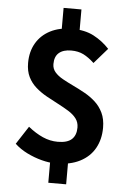

<svg xmlns="http://www.w3.org/2000/svg" viewBox="-63 -892 716 1061"><g transform="rotate(5 295.0 -361.0)"><path d="M278 14Q241 14 199 3Q157 -8 117.5 -27.5Q78 -47 48 -75L113 -175Q154 -142 194.5 -124Q235 -106 278 -106Q331 -106 355.5 -128.5Q380 -151 380 -194Q380 -223 364 -244Q348 -265 320.5 -282Q293 -299 261 -315.5Q229 -332 196.5 -350Q164 -368 136.5 -392Q109 -416 93 -448.5Q77 -481 77 -526Q77 -589 104.5 -636Q132 -683 182.5 -709Q233 -735 302 -735Q374 -735 423.5 -709Q473 -683 511 -642L437 -557Q406 -586 377 -600.5Q348 -615 309 -615Q265 -615 241 -594.5Q217 -574 217 -532Q217 -506 233.5 -487Q250 -468 277 -453Q304 -438 336.5 -422.5Q369 -407 401.5 -389Q434 -371 461 -346.5Q488 -322 504.5 -287.5Q521 -253 521 -205Q521 -141 493.5 -91.5Q466 -42 411.5 -14Q357 14 278 14ZM246 124V-45H345V124ZM246 -688V-846H345V-688Z"/></g></svg>

Font: Noto Sans HK Thin
Style: Bold
Weight: 700
Version: Version 2.004-H2;hotconv 1.0.118;makeotfexe 2.5.65603